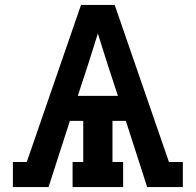

<svg xmlns="http://www.w3.org/2000/svg" viewBox="-20 -755 790 775"><path d="M32 0V-101H88L307 -735H443L662 -101H718V0H574L488 -267H434V-101H477V0H273V-101H316V-267H262L176 0ZM294 -368H456L416 -490Q406 -522 395.5 -554.5Q385 -587 375 -620Q365 -587 354.5 -554.5Q344 -522 334 -490Z"/></svg>

Font: Iosevka Etoile
Style: Bold
Weight: 700
Designer: Belleve Invis
Foundry: Belleve Invis
Version: Version 28.1.0; ttfautohint (v1.8.4)